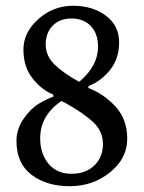

<svg xmlns="http://www.w3.org/2000/svg" viewBox="-20 -630 497 664"><path d="M287 -333 285 -326Q338 -306 379 -262Q420 -218 420 -150Q420 -82 360.5 -34Q301 14 221 14Q141 14 89 -25.5Q37 -65 37 -142Q37 -184 61.5 -219Q86 -254 112 -270Q138 -286 165 -296L164 -303Q124 -319 92.5 -359Q61 -399 61 -458.5Q61 -518 112.5 -564Q164 -610 232.5 -610Q301 -610 346.5 -575.5Q392 -541 392 -484Q392 -427 360.5 -388Q329 -349 287 -333ZM119 -152Q119 -98 148 -63.5Q177 -29 227 -29Q277 -29 306.5 -58Q336 -87 336 -131.5Q336 -176 302.5 -207.5Q269 -239 206 -274Q204 -275 199.5 -277Q195 -279 193 -281Q119 -231 119 -152ZM319 -468Q319 -514 294 -540Q269 -566 227.5 -566Q186 -566 162 -541Q138 -516 138 -476.5Q138 -437 168.5 -407Q199 -377 254 -347Q319 -402 319 -468Z"/></svg>

Font: Buenard
Style: Regular
Weight: 400
Designer: Gustavo Ibarra
Foundry: FontFuror
Version: Version 1.001 2011